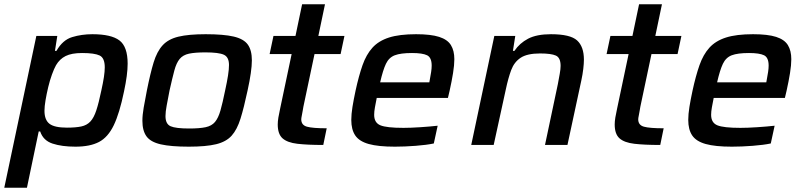

<svg xmlns="http://www.w3.org/2000/svg" viewBox="-29 -678 3769 898"><path d="M-9 200 141 -510H239L228 -440H235Q264 -491 308.5 -504.5Q353 -518 403 -518Q491 -518 529.5 -489Q568 -460 568 -380Q568 -329 551 -250Q530 -148 503 -92Q476 -36 434 -14Q392 8 324 8Q260 8 216.5 -6.5Q173 -21 159 -63H152L97 200ZM284 -81Q325 -81 351 -86.5Q377 -92 393.5 -109.5Q410 -127 421.5 -162Q433 -197 445 -255Q453 -291 457 -317.5Q461 -344 461 -363Q461 -407 437 -418.5Q413 -430 355 -430Q306 -430 278 -416Q250 -402 233 -373Q224 -357 214 -329.5Q204 -302 196.5 -270.5Q189 -239 184 -209.5Q179 -180 179 -160Q179 -117 202.5 -99Q226 -81 284 -81Z M854 8Q770 8 722.5 -3Q675 -14 656 -40.5Q637 -67 637 -113Q637 -140 643 -174.5Q649 -209 658 -255Q674 -335 689.5 -386Q705 -437 731.5 -466Q758 -495 805.5 -506.5Q853 -518 933 -518Q1017 -518 1064 -507Q1111 -496 1130 -469.5Q1149 -443 1149 -396Q1149 -346 1129 -255Q1112 -175 1096 -123.5Q1080 -72 1054.5 -43.5Q1029 -15 982 -3.5Q935 8 854 8ZM856 -77Q904 -77 932.5 -83Q961 -89 976.5 -107.5Q992 -126 1002 -161Q1012 -196 1024 -255Q1033 -296 1037.5 -325Q1042 -354 1042 -374Q1042 -411 1018 -422Q994 -433 932 -433Q883 -433 855 -427Q827 -421 811.5 -402.5Q796 -384 786.5 -348.5Q777 -313 764 -255Q756 -213 750.5 -184Q745 -155 745 -135Q745 -98 769 -87.5Q793 -77 856 -77Z M1483 0Q1409 0 1362 -5.5Q1315 -11 1292.5 -31Q1270 -51 1270 -96Q1270 -110 1273 -128.5Q1276 -147 1281 -169L1335 -425H1232L1250 -510H1353L1384 -658H1491L1460 -510H1582L1564 -425H1442L1390 -179Q1389 -174 1387 -161.5Q1385 -149 1382.5 -137Q1380 -125 1380 -120Q1380 -93 1406.5 -85.5Q1433 -78 1499 -78Z M1818 8Q1740 8 1695.5 -4.5Q1651 -17 1632.5 -44.5Q1614 -72 1614 -117Q1614 -144 1619.5 -178Q1625 -212 1634 -254Q1649 -323 1666.5 -373Q1684 -423 1713 -455Q1742 -487 1790.5 -502.5Q1839 -518 1917 -518Q1986 -518 2025 -505.5Q2064 -493 2080 -467Q2096 -441 2096 -401Q2096 -374 2090 -336.5Q2084 -299 2074 -254L2066 -220H1733Q1728 -195 1724.5 -175.5Q1721 -156 1721 -141Q1721 -104 1750 -92Q1779 -80 1858 -80Q1891 -80 1936.5 -83Q1982 -86 2018 -90L2000 -7Q1967 0 1915.5 4Q1864 8 1818 8ZM1749 -293H1979L1981 -304Q1985 -325 1987.5 -341.5Q1990 -358 1990 -371Q1990 -409 1968.5 -419.5Q1947 -430 1898 -430Q1845 -430 1817.5 -419.5Q1790 -409 1776 -379.5Q1762 -350 1749 -293Z M2175 0 2283 -510H2381L2370 -440H2377Q2401 -476 2441 -497Q2481 -518 2548 -518Q2638 -518 2670 -489Q2702 -460 2702 -399Q2702 -381 2699 -355.5Q2696 -330 2690 -302L2625 0H2520L2580 -284Q2585 -311 2589 -333Q2593 -355 2593 -370Q2593 -408 2571 -418Q2549 -428 2497 -428Q2437 -428 2406.5 -408Q2376 -388 2362 -350.5Q2348 -313 2337 -261L2280 0Z M3059 0Q2985 0 2938 -5.5Q2891 -11 2868.5 -31Q2846 -51 2846 -96Q2846 -110 2849 -128.5Q2852 -147 2857 -169L2911 -425H2808L2826 -510H2929L2960 -658H3067L3036 -510H3158L3140 -425H3018L2966 -179Q2965 -174 2963 -161.5Q2961 -149 2958.5 -137Q2956 -125 2956 -120Q2956 -93 2982.5 -85.5Q3009 -78 3075 -78Z M3394 8Q3316 8 3271.5 -4.5Q3227 -17 3208.5 -44.5Q3190 -72 3190 -117Q3190 -144 3195.5 -178Q3201 -212 3210 -254Q3225 -323 3242.5 -373Q3260 -423 3289 -455Q3318 -487 3366.5 -502.5Q3415 -518 3493 -518Q3562 -518 3601 -505.5Q3640 -493 3656 -467Q3672 -441 3672 -401Q3672 -374 3666 -336.5Q3660 -299 3650 -254L3642 -220H3309Q3304 -195 3300.5 -175.5Q3297 -156 3297 -141Q3297 -104 3326 -92Q3355 -80 3434 -80Q3467 -80 3512.5 -83Q3558 -86 3594 -90L3576 -7Q3543 0 3491.5 4Q3440 8 3394 8ZM3325 -293H3555L3557 -304Q3561 -325 3563.5 -341.5Q3566 -358 3566 -371Q3566 -409 3544.5 -419.5Q3523 -430 3474 -430Q3421 -430 3393.5 -419.5Q3366 -409 3352 -379.5Q3338 -350 3325 -293Z"/></svg>

Font: Saira Medium
Style: Italic
Weight: 500
Italic angle: -12°
Designer: Hector Gatti with collaboration of the Omnibus-Type team
Foundry: Omnibus-Type
Version: Version 1.100; ttfautohint (v1.8.3)